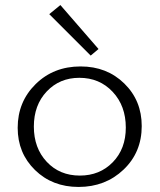

<svg xmlns="http://www.w3.org/2000/svg" viewBox="-20 -734 632 760"><path d="M339 -514 175 -678 219 -714 370 -540ZM291 6Q187 6 118.5 -61Q50 -128 50 -228Q50 -331 121 -401Q192 -471 299 -471Q403 -471 472 -403.5Q541 -336 541 -235Q541 -131 469 -62.5Q397 6 291 6ZM296 -39Q375 -39 426.5 -92Q478 -145 478 -229Q478 -315 426 -370.5Q374 -426 294 -426Q216 -426 165 -372Q114 -318 114 -233Q114 -148 165 -93.5Q216 -39 296 -39Z"/></svg>

Font: EauTestSC Semilight
Style: Regular
Weight: 300
Designer: Christian Thalmann (Catharsis Fonts)
Version: Version 0.001;PS 000.001;hotconv 1.0.88;makeotf.lib2.5.64775